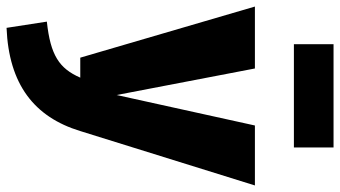

<svg xmlns="http://www.w3.org/2000/svg" viewBox="-256 -567 1038 586"><g transform="rotate(90 263.0 -274.0)"><path d="M420 -652V-773H105V-652ZM536 -533H353L260 -111L179 -533H-10L146 0H207C179 64 139 91 36 102L55 225C227 218 327 141 370 0Z"/></g></svg>

Font: Fira Sans ExtraBold
Style: Regular
Weight: 800
Designer: bBox Type GmbH & Carrois Corporate GbR & Edenspiekermann AG
Foundry: bBox Type GmbH & Carrois Corporate GbR & Edenspiekermann AG
Version: Version 4.300;PS 004.300;hotconv 1.0.88;makeotf.lib2.5.64775